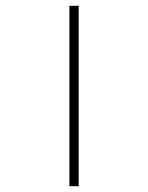

<svg xmlns="http://www.w3.org/2000/svg" viewBox="-20 -644 512 664"><path d="M220 0V-624H252V0Z"/></svg>

Font: Mada ExtraLight
Style: Regular
Weight: 250
Designer: Khaled Hosny
Version: Version 1.5